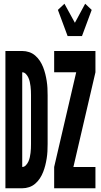

<svg xmlns="http://www.w3.org/2000/svg" viewBox="-20 -1008 540 1028"><path d="M9 0V-735H99Q118 -735 136 -729Q154 -723 168.5 -710.5Q183 -698 193.5 -682Q204 -666 211 -648Q218 -630 222.5 -612Q227 -594 230 -575Q233 -556 234 -537Q235 -518 235 -498V-237Q235 -217 234 -198Q233 -179 230 -160Q227 -141 222.5 -123Q218 -105 211 -87Q204 -69 193.5 -53Q183 -37 168.5 -24.5Q154 -12 136 -6Q118 0 99 0ZM99 -114Q110 -114 118.5 -123Q127 -132 132 -143Q137 -154 139.5 -165.5Q142 -177 143.5 -189Q145 -201 145.5 -213Q146 -225 146 -237V-499Q146 -510 145.5 -522Q145 -534 143.5 -546Q142 -558 139.5 -569.5Q137 -581 132 -592Q127 -603 118.5 -612Q110 -621 99 -621ZM342 -815 290 -955 325 -988 381 -886 436 -988 471 -955 419 -815ZM270 0V-114L388 -621H270V-735H491V-621L373 -114H491V0Z"/></svg>

Font: Iosevka Heavy
Style: Regular
Weight: 900
Monospace: yes
Designer: Belleve Invis
Foundry: Belleve Invis
Version: Version 32.5.0; ttfautohint (v1.8.4)